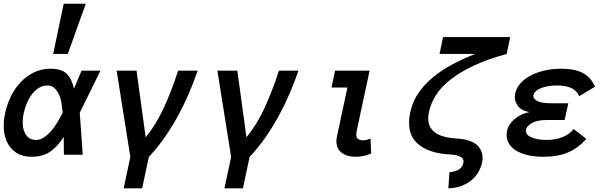

<svg xmlns="http://www.w3.org/2000/svg" viewBox="-38 -838 3333 1040"><path d="M90.8 -227.1Q85 -201.2 85 -175Q85 -148.9 92.5 -127.9Q100.1 -106.9 115.5 -93.5Q130.9 -80.1 157.2 -80.1Q179.2 -80.1 199.7 -93.5Q220.2 -106.9 238.5 -127.9Q256.8 -148.9 272.5 -175Q288.1 -201.2 301.8 -227.1Q298.8 -252.9 294.9 -279.5Q291 -306.2 281 -327.1Q271 -348.1 256.1 -361.6Q241.2 -375 219.2 -375Q192.9 -375 171.9 -361.6Q150.9 -348.1 135 -327.1Q119.1 -306.2 107.7 -279.5Q96.2 -252.9 90.8 -227.1ZM-9.8 -227.1Q0 -272.9 21 -315.9Q42 -358.9 73.5 -392.3Q105 -425.8 146 -445.8Q187 -465.8 235.8 -465.8Q294.9 -465.8 323 -438.5Q351.1 -411.1 362.8 -357.9L403.8 -455.1H505.9L394 -227.1L410.2 0H308.1L307.1 -96.2Q272.9 -43 232.9 -15.9Q192.9 11.2 133.8 11.2Q85 11.2 53 -8.8Q21 -28.8 3.4 -62Q-14.2 -95.2 -17.1 -138.2Q-20 -181.2 -9.8 -227.1ZM426.8 -817.9 329.1 -545.9H250L307.1 -817.9Z M1032.7 -455.1Q1012.7 -397 986.8 -335.9Q960.9 -274.9 928.5 -214.8Q896 -154.8 856.4 -97.4Q816.9 -40 768.1 12.2L731.9 182.1H631.8L668 12.2L593.8 -455.1H701.7L751 -94.2Q809.1 -165 851.1 -257.6Q893.1 -350.1 926.8 -455.1Z M1578.6 -455.1Q1558.6 -397 1532.7 -335.9Q1506.8 -274.9 1474.4 -214.8Q1441.9 -154.8 1402.3 -97.4Q1362.8 -40 1314 12.2L1277.8 182.1H1177.7L1213.9 12.2L1139.6 -455.1H1247.6L1296.9 -94.2Q1355 -165 1397 -257.6Q1439 -350.1 1472.7 -455.1Z M1972.7 -6.8Q1930.7 11.2 1890.6 11.2Q1833.5 11.2 1804.7 -17.8Q1775.9 -46.9 1787.6 -101.1L1843.8 -363.8H1757.8L1776.9 -455.1H1963.9L1894.5 -130.9Q1887.7 -98.1 1898.2 -88.1Q1908.7 -78.1 1928.7 -78.1Q1939.5 -78.1 1950.7 -81.1Q1961.9 -84 1968.8 -87.9Z M2403.8 -1Q2278.8 -6.8 2219.7 -64Q2160.6 -121.1 2184.6 -231.9Q2196.8 -287.1 2227.8 -333Q2258.8 -378.9 2305.7 -418Q2352.5 -457 2411.1 -488.5Q2469.7 -520 2536.6 -545.9H2342.8L2361.8 -637.2H2725.6L2706.5 -545.9Q2601.6 -517.1 2527.1 -481.9Q2452.6 -446.8 2401.6 -406.5Q2350.6 -366.2 2323 -322Q2295.4 -277.8 2285.6 -231.9Q2256.8 -98.1 2433.6 -87.9Q2517.6 -83 2551 -47.1Q2584.5 -11.2 2572.8 45.9Q2566.4 70.8 2552.5 95Q2538.6 119.1 2515.6 138.2Q2492.7 157.2 2461.2 169.2Q2429.7 181.2 2390.6 182.1L2396.5 95.2Q2432.6 90.8 2449.7 78.9Q2466.8 66.9 2471.7 45.9Q2476.6 22 2457 11.5Q2437.5 1 2403.8 -1Z M2752.4 -330.1Q2758.3 -360.8 2781 -386.5Q2803.7 -412.1 2837.2 -429.4Q2870.6 -446.8 2913.1 -456.3Q2955.6 -465.8 3002.4 -465.8Q3077.6 -465.8 3121.1 -441.4Q3164.6 -417 3184.6 -368.2L3099.6 -316.9Q3074.7 -375 2981.4 -375Q2927.7 -375 2892.1 -360.6Q2856.4 -346.2 2851.6 -321.8Q2847.7 -305.2 2870.6 -292Q2893.6 -278.8 2944.3 -278.8H3040.5L3020.5 -188H2923.3Q2872.6 -188 2844 -171.9Q2815.4 -155.8 2811.5 -137.2Q2805.7 -110.8 2837.2 -95.5Q2868.7 -80.1 2924.3 -80.1Q2972.7 -80.1 3011.5 -96.4Q3050.3 -112.8 3069.3 -139.2L3137.7 -85.9Q3095.7 -37.1 3040 -12.9Q2984.4 11.2 2906.2 11.2Q2857.4 11.2 2817.9 1.7Q2778.3 -7.8 2752 -25.9Q2725.6 -43.9 2713.6 -70.1Q2701.7 -96.2 2708.5 -128.9Q2715.3 -164.1 2749.5 -193.1Q2783.7 -222.2 2830.6 -231Q2783.7 -238.8 2764.6 -267.8Q2745.6 -296.9 2752.4 -330.1Z"/></svg>

Font: Anonymous Pro
Style: Bold Italic
Weight: 700
Italic angle: -12°
Monospace: yes
Designer: Mark Simonson
Version: Version 1.003